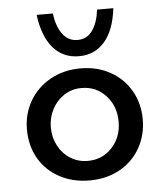

<svg xmlns="http://www.w3.org/2000/svg" viewBox="-50 -699 644 753"><g transform="rotate(-5 272.5 -322.5)"><path d="M275 -431Q341 -431 392.5 -402Q444 -373 472.5 -323Q501 -273 501 -211Q501 -149 472.5 -98.5Q444 -48 392 -19Q340 10 273 10Q208 10 156 -17.5Q104 -45 74.5 -95Q45 -145 45 -211Q45 -272 74.5 -322.5Q104 -373 156.5 -402Q209 -431 275 -431ZM272 -67Q330 -67 368 -108Q406 -149 406 -210Q406 -271 368 -312.5Q330 -354 272 -354Q234 -354 204 -334.5Q174 -315 156.5 -282Q139 -249 139 -210Q139 -171 156.5 -138Q174 -105 204.5 -86Q235 -67 272 -67ZM122 -655H186Q192 -604 214.5 -573.5Q237 -543 274 -543Q311 -543 332.5 -573.5Q354 -604 360 -655H424Q414 -569 375 -524Q336 -479 274 -479Q211 -479 172 -524.5Q133 -570 122 -655Z"/></g></svg>

Font: Josefin Sans
Style: Regular
Weight: 400
Designer: Santiago Orozco
Foundry: Typemade
Version: Version 2.000